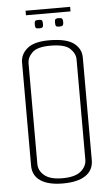

<svg xmlns="http://www.w3.org/2000/svg" viewBox="-54 -803 487 841"><g transform="rotate(-5 189.0 -382.0)"><path d="M188 2Q125 2 90.5 -21Q56 -44 56 -88V-541Q56 -578 87 -603.5Q118 -629 188 -628Q260 -627 291.5 -602.5Q323 -578 323 -540V-89Q323 -45 288.5 -21.5Q254 2 188 2ZM188 -21Q244 -21 269.5 -42.5Q295 -64 295 -94V-534Q295 -560 272 -582Q249 -604 186 -604Q128 -604 106 -582.5Q84 -561 84 -535V-93Q84 -63 109.5 -42Q135 -21 188 -21ZM232 -684Q219 -684 217 -689Q215 -694 215 -702Q215 -711 217 -716Q219 -721 232 -721Q246 -721 248.5 -716Q251 -711 251 -702Q251 -694 248.5 -689Q246 -684 232 -684ZM144 -684Q130 -684 128 -689Q126 -694 126 -702Q126 -711 128 -716Q130 -721 144 -721Q158 -721 160 -716Q162 -711 162 -702Q162 -694 160 -689Q158 -684 144 -684ZM91 -746V-766H287V-746Z"/></g></svg>

Font: Smooch Sans Thin ExtraLight
Style: Regular
Weight: 250
Version: Version 1.010